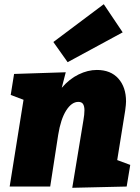

<svg xmlns="http://www.w3.org/2000/svg" viewBox="-20 -888 667 914"><path d="M538 -126 600 -103 583 0 324 6 377 -315Q382 -343 382 -363Q382 -382 375.5 -392.5Q369 -403 353 -403Q321 -403 295 -362Q269 -321 257 -246L219 0H26L92 -413L31 -436L47 -536L293 -544L274 -470Q310 -512 354 -533.5Q398 -555 441 -555Q507 -555 543.5 -514Q580 -473 580 -405Q580 -392 576 -362ZM564 -734 302 -592 234 -688 474 -868Z"/></svg>

Font: Bitter Pro Black
Style: Italic
Weight: 900
Italic angle: -9°
Designer: Sol Matas, and Bitter project Authors
Foundry: Sol Matas
Version: Version 1.010